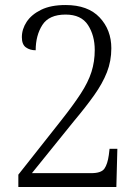

<svg xmlns="http://www.w3.org/2000/svg" viewBox="-20 -744 553 764"><path d="M53 0V-49L222 -263Q271 -325 301 -371Q331 -417 344 -458Q357 -499 357 -545Q357 -603 330 -644.5Q303 -686 241 -686Q175 -686 148.5 -644.5Q122 -603 122 -544Q99 -544 83 -555.5Q67 -567 67 -596Q67 -628 86 -657Q105 -686 143.5 -705Q182 -724 241 -724Q330 -724 376.5 -674.5Q423 -625 423 -552Q423 -501 405.5 -456.5Q388 -412 355 -365.5Q322 -319 275 -263L107 -55H343Q383 -55 395.5 -73Q408 -91 413 -127L416 -152H447L443 0Z"/></svg>

Font: Noto Serif Armenian SemiCondensed Light
Style: Regular
Weight: 300
Width: 4
Designer: Monotype Design Team
Foundry: Monotype Imaging Inc.
Version: Version 2.008; ttfautohint (v1.8.4.7-5d5b)